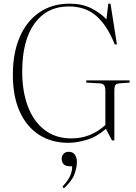

<svg xmlns="http://www.w3.org/2000/svg" viewBox="-20 -764 740 1046"><path d="M351 14Q261 14 193 -29.5Q125 -73 87.5 -156Q50 -239 50 -357Q50 -475 87.5 -562Q125 -649 194.5 -696.5Q264 -744 358 -744Q428 -744 477 -719Q526 -694 560 -659L570 -744H582L617 -522H605Q565 -624 505.5 -676.5Q446 -729 354 -729Q236 -729 168.5 -636.5Q101 -544 101 -374Q101 -266 132 -184Q163 -102 223 -56Q283 -10 369 -10Q475 -10 554 -83V-267Q554 -291 547 -300Q540 -309 521 -310L450 -314V-326H686V-314L631 -310Q618 -309 610.5 -303Q603 -297 603 -267V1H590L557 -62Q508 -19 453.5 -2.5Q399 14 351 14ZM328 262 320 253Q352 219 363 192Q374 165 373 142H365Q337 142 326.5 130.5Q316 119 316 100Q316 87 325.5 75Q335 63 354 63Q378 63 388.5 79.5Q399 96 399 118Q399 147 386 184Q373 221 328 262Z"/></svg>

Font: Display Extralight
Style: Regular
Weight: 200
Designer: Latin by Veronika Burian and Jose Scaglione. Greek by Irene Vlachou. Cyrillic by Vera Evstafieva.
Foundry: TypeTogether
Version: Version 3.002